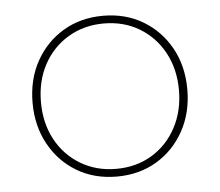

<svg xmlns="http://www.w3.org/2000/svg" viewBox="-41 -518 655 571"><g transform="rotate(-5 286.0 -232.0)"><path d="M286 8Q219 8 167 -23Q115 -54 85 -108.5Q55 -163 55 -232Q55 -302 85 -356Q115 -410 167 -441Q219 -472 286 -472Q353 -472 405 -441Q457 -410 487 -356Q517 -302 517 -232Q517 -163 487 -108.5Q457 -54 405 -23Q353 8 286 8ZM286 -15Q346 -15 392.5 -43Q439 -71 465.5 -120.5Q492 -170 492 -232Q492 -295 465.5 -344Q439 -393 392.5 -421Q346 -449 286 -449Q227 -449 180 -421Q133 -393 106.5 -344Q80 -295 80 -232Q80 -169 106.5 -120Q133 -71 180 -43Q227 -15 286 -15Z"/></g></svg>

Font: Noto Sans Thai Looped UI Thin
Style: Regular
Weight: 100
Designer: Cadson Demak Team
Foundry: Cadson Demak Co., Ltd.
Version: Version 1.000; ttfautohint (v1.8.4.7-5d5b)